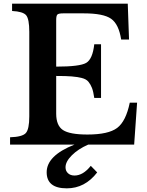

<svg xmlns="http://www.w3.org/2000/svg" viewBox="-20 -790 804 1049"><path d="M476 116 511 152Q444 239 345 239Q235 239 235 151Q235 60 387 0H35V-40Q102 -42 121 -63Q140 -84 140 -154V-616Q140 -686 123 -706.5Q106 -727 46 -730V-770H678L685 -574H642Q629 -658 587 -687.5Q545 -717 438 -717H325Q300 -717 293.5 -710.5Q287 -704 287 -680V-426Q416 -426 451 -446.5Q486 -467 495 -548H532V-255H495Q490 -290 482.5 -309.5Q475 -329 463 -343.5Q451 -358 426.5 -364Q402 -370 371.5 -372.5Q341 -375 287 -375V-169Q287 -104 324 -79.5Q361 -55 458 -55Q572 -55 620 -91Q668 -127 689 -229H729L713 0H462Q407 24 372.5 58.5Q338 93 338 124Q338 144 351.5 156.5Q365 169 387 169Q434 169 476 116Z"/></svg>

Font: Libre Baskerville
Style: Bold
Weight: 700
Designer: Pablo Impallari, Rodrigo Fuenzalida
Foundry: Pablo Impallari, Rodrigo Fuenzalida
Version: Version 1.000